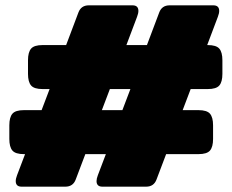

<svg xmlns="http://www.w3.org/2000/svg" viewBox="-20 -700 869 720"><path d="M39 -21Q39 -30 44 -43L74 -122H70Q38 -122 26.5 -135.5Q15 -149 15 -179V-230Q15 -260 26.5 -273.5Q38 -287 70 -287H136L166 -366H140Q108 -366 96.5 -379.5Q85 -393 85 -423V-474Q85 -504 96.5 -517.5Q108 -531 140 -531H228L274 -653Q284 -680 313 -680H477Q499 -680 499 -659Q499 -650 494 -637L454 -531H531L577 -653Q587 -680 616 -680H780Q802 -680 802 -659Q802 -650 797 -637L757 -531H759Q791 -531 802.5 -517.5Q814 -504 814 -474V-423Q814 -393 802.5 -379.5Q791 -366 759 -366H695L665 -287H724Q756 -287 767.5 -273.5Q779 -260 779 -230V-179Q779 -149 767.5 -135.5Q756 -122 724 -122H603L567 -27Q557 0 528 0H364Q342 0 342 -21Q342 -30 347 -43L377 -122H300L264 -27Q254 0 225 0H61Q39 0 39 -21ZM439 -287 469 -366H392L362 -287Z"/></svg>

Font: Mitr
Style: Bold
Weight: 700
Designer: Thanarat Vachiruckul
Foundry: Cadson Demak
Version: Version 1.003